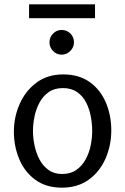

<svg xmlns="http://www.w3.org/2000/svg" viewBox="-20 -852 577 885"><path d="M265 13Q192 13 142.5 -23.5Q93 -60 68.5 -119Q44 -178 44 -245Q44 -312 70.5 -372.5Q97 -433 148 -471Q199 -509 271 -509Q345 -509 394.5 -473Q444 -437 468.5 -378Q493 -319 493 -251Q493 -183 467 -122.5Q441 -62 390 -24.5Q339 13 265 13ZM266 -50Q305 -50 331.5 -68.5Q358 -87 374.5 -117Q391 -147 398 -181.5Q405 -216 405 -248Q405 -281 398.5 -315.5Q392 -350 377 -379.5Q362 -409 335.5 -427.5Q309 -446 270 -446Q231 -446 204.5 -427.5Q178 -409 162 -379Q146 -349 139 -314.5Q132 -280 132 -248Q132 -217 139 -182.5Q146 -148 161.5 -118Q177 -88 203 -69Q229 -50 266 -50ZM114 -832H418V-768H114ZM321 -657Q321 -634 304 -617Q287 -600 264 -600Q241 -600 224.5 -617Q208 -634 208 -657Q208 -680 224.5 -697Q241 -714 264 -714Q288 -714 304.5 -697.5Q321 -681 321 -657Z"/></svg>

Font: Rosario Light
Style: Regular
Weight: 300
Designer: Hector Gatti
Foundry: Omnibus Type
Version: Version 1.101; ttfautohint (v1.8.1.43-b0c9)